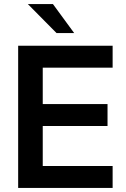

<svg xmlns="http://www.w3.org/2000/svg" viewBox="-20 -921 618 941"><path d="M532 0H69V-697H532V-589.5H189.5V-411H507V-303.5H189.5V-107.5H532ZM343.5 -759H257L116.5 -901H239.5Z"/></svg>

Font: Acari Sans Neue
Style: Bold
Weight: 700
Designer: Alfredo Marco Pradil (font), Cristiano Sobral (main changes)
Foundry: Hanken Design Co. (font), Cristiano Sobral (main changes)
Version: Version 2.459;March 19, 2022;FontCreator 14.0.0.2808 64-bit;